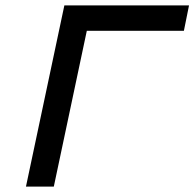

<svg xmlns="http://www.w3.org/2000/svg" viewBox="-20 -690 719 710"><path d="M76 0H179L301 -576H660L679 -670H218Z"/></svg>

Font: LT Wave Mono Medium
Style: Italic
Weight: 500
Designer: Daniel Lyons
Version: Version 2.5 (Glyphs App)